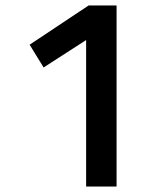

<svg xmlns="http://www.w3.org/2000/svg" viewBox="-20 -680 600 700"><path d="M405 -660V0H294V-534L139 -434L88 -517L303 -660Z"/></svg>

Font: Titillium Web[RUS by Daymarius]
Style: Regular
Weight: 600
Designer: Cyrillization by Daymarius
Foundry: Cyrillization by Daymarius
Version: Version 1.002 September 11, 2018